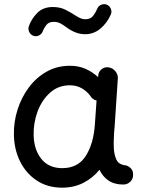

<svg xmlns="http://www.w3.org/2000/svg" viewBox="-20 -844 679 903"><path d="M560.1 23.9Q517.6 23.9 490.2 5.1Q462.9 -13.7 447.8 -45.4Q416 -6.3 371.8 16.1Q327.6 38.6 272 38.6Q204.1 38.6 153.8 5.6Q103.5 -27.3 75.2 -83.3Q46.9 -139.2 45.4 -208.5Q43.9 -269.5 62.3 -327.6Q80.6 -385.7 115.5 -432.6Q150.4 -479.5 199.5 -507.1Q248.5 -534.7 309.1 -534.7Q348.1 -534.7 380.9 -520.8Q413.6 -506.8 441.4 -481.4L441.9 -487.8Q442.9 -506.3 457.3 -518.1Q471.7 -529.8 490.2 -527.3Q509.3 -524.9 522.2 -509.5Q535.2 -494.1 534.2 -475.6L519 -247.1Q518.1 -233.9 516.6 -221.2Q515.1 -201.7 514.9 -180.2Q514.6 -158.7 515.6 -143.6Q517.6 -113.8 528.3 -91.6Q539.1 -69.3 573.2 -65.9Q585 -62.5 595.5 -52.2Q606 -42 606 -22Q606.4 -2.9 592.8 10.5Q579.1 23.9 560.1 23.9ZM272.9 -53.2Q347.2 -53.2 383.8 -111.3Q420.4 -169.4 426.3 -259.8L434.1 -371.1Q415 -376 405.8 -391.6Q389.2 -414.6 364.7 -428.7Q340.3 -442.9 308.6 -442.9Q254.4 -442.9 215.6 -408.2Q176.8 -373.5 156.7 -319.6Q136.7 -265.6 138.2 -207Q140.1 -139.2 174.8 -96.2Q209.5 -53.2 272.9 -53.2ZM138.2 -675.3Q124.5 -679.7 117.9 -692.9Q111.3 -706.1 115.2 -719.2Q127.4 -754.9 155 -783Q182.6 -811 228.5 -811Q262.2 -811 287.6 -798.3Q313 -785.6 334 -771.5Q346.7 -763.7 357.7 -758.5Q368.7 -753.4 380.9 -753.4Q406.2 -753.4 418.7 -770.3Q431.2 -787.1 437.5 -803.2Q442.9 -816.4 456.5 -821.8Q470.2 -827.1 482.9 -821.8Q495.6 -816.4 501.2 -802.7Q506.8 -789.1 501.5 -776.4Q482.9 -734.4 451.4 -708.7Q419.9 -683.1 380.9 -683.1Q356.9 -683.1 335 -691.7Q313 -700.2 291.5 -716.3Q277.8 -726.6 264.2 -733.9Q250.5 -741.2 232.4 -741.2Q208.5 -741.2 197 -725.3Q185.5 -709.5 181.6 -698.2Q177.2 -684.6 164.1 -677.7Q150.9 -670.9 138.2 -675.3Z"/></svg>

Font: Mikhak Medium
Style: Regular
Weight: 500
Designer: Amin Abedi
Version: Version 3.3